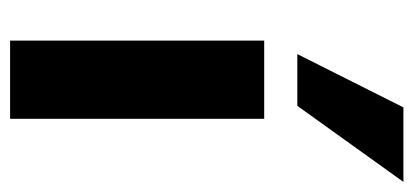

<svg xmlns="http://www.w3.org/2000/svg" viewBox="-234 -566 800 371"><g transform="rotate(90 165.5 -380.0)"><path d="M58 0V-491H209V0ZM84 -555 187 -760H331L184 -555Z"/></g></svg>

Font: Nunito Sans 12pt ExtraLight ExtraBold
Style: Regular
Weight: 800
Version: Version 3.101;gftools[0.9.27]